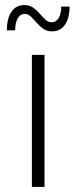

<svg xmlns="http://www.w3.org/2000/svg" viewBox="-20 -739 301 759"><path d="M106 0V-522H156V0ZM186 -615Q165 -615 150.5 -625.5Q136 -636 124.5 -649.5Q113 -663 102 -673.5Q91 -684 78 -684Q60 -684 50 -666.5Q40 -649 40 -619H7Q7 -665 25 -692Q43 -719 76 -719Q97 -719 111.5 -708.5Q126 -698 137.5 -684.5Q149 -671 160 -661Q171 -651 184 -651Q202 -651 212 -668Q222 -685 222 -713H255Q255 -668 237 -641.5Q219 -615 186 -615Z"/></svg>

Font: Montserrat Light
Style: Regular
Weight: 300
Designer: Julieta Ulanovsky
Foundry: Julieta Ulanovsky
Version: Version 9.000; ttfautohint (v1.8.4.7-5d5b)